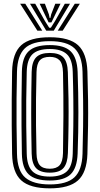

<svg xmlns="http://www.w3.org/2000/svg" viewBox="-20 -1011 541 1040"><path d="M249.8 9.2Q142.5 9.2 95 -34Q47.5 -77.2 45.5 -177.2Q44 -258.5 43.5 -329.8Q43 -401 43.5 -472Q44 -543 45.5 -623.5Q47.5 -723 95 -766.1Q142.5 -809.2 249.8 -809.2Q356.2 -809.2 403.1 -765.9Q450 -722.5 453.5 -624Q456.2 -537.5 457.1 -467.8Q458 -398 457 -329Q456 -260 453.5 -176.2Q450 -76.2 402.2 -33.5Q354.5 9.2 249.8 9.2ZM249.8 -12Q342 -12 383.1 -50.5Q424.2 -89 427 -178Q429.2 -256.5 430.1 -325.8Q431 -395 430.2 -466.4Q429.5 -537.8 427 -622.8Q424.2 -711.2 383.1 -749.6Q342 -788 249.8 -788Q154.5 -788 114.2 -748.9Q74 -709.8 72 -622.8Q70.2 -547.2 69.6 -477.8Q69 -408.2 69.6 -335.6Q70.2 -263 72 -178Q73.8 -86 117 -49Q160.2 -12 249.8 -12ZM249.8 -33.2Q170.2 -33.2 135.1 -66.9Q100 -100.5 98.5 -178Q97 -258.5 96.5 -329.6Q96 -400.8 96.5 -471.6Q97 -542.5 98.5 -622.8Q100 -699.8 135 -733.2Q170 -766.8 249.8 -766.8Q327.8 -766.8 362.6 -733.1Q397.5 -699.5 400.5 -621.8Q404.5 -507 404.6 -402.8Q404.8 -298.5 400.5 -178.8Q397.5 -101.2 362.8 -67.2Q328 -33.2 249.8 -33.2ZM249.8 -54.5Q311.5 -54.5 341.8 -82.4Q372 -110.2 374 -179.8Q376.2 -257.2 377.1 -328.1Q378 -399 377.2 -470.5Q376.5 -542 374 -621Q372 -689.8 341.9 -717.6Q311.8 -745.5 249.8 -745.5Q184 -745.5 155.1 -716.5Q126.2 -687.5 124.8 -621.8Q122.8 -536.8 122.1 -466.9Q121.5 -397 122.2 -328.5Q123 -260 124.8 -178.8Q126.2 -113.2 154.9 -83.9Q183.5 -54.5 249.8 -54.5ZM249.8 -75.8Q198.5 -75.8 175.6 -100.1Q152.8 -124.5 151.5 -179Q146.5 -395.8 151.5 -621.8Q152.8 -677 176 -700.6Q199.2 -724.2 249.8 -724.2Q300.8 -724.2 323.2 -700Q345.8 -675.8 347.5 -620.5Q350.2 -543.5 351.1 -474.6Q352 -405.8 351.2 -335.1Q350.5 -264.5 347.8 -182Q346 -127.2 324.4 -101.5Q302.8 -75.8 249.8 -75.8ZM249.8 -97Q285.8 -97 302.9 -116.1Q320 -135.2 321.2 -182.2Q323 -280 323.5 -382.9Q324 -485.8 321.2 -618.2Q320 -666.2 302.4 -684.6Q284.8 -703 249.8 -703Q212.5 -703 195.6 -684.1Q178.8 -665.2 177.8 -620.8Q175.8 -545 175.1 -474.5Q174.5 -404 175.1 -332.1Q175.8 -260.2 177.8 -179.8Q178.8 -135.5 195.5 -116.2Q212.2 -97 249.8 -97ZM89.2 -990.8H116.8L209 -844.8H182.5ZM142.5 -990.8H170.8L223.5 -897.2L246.5 -860.8H255.5L278.2 -897L331 -990.8H359.2L271.2 -844.8H230.5ZM194.8 -990.8H223.2L244.8 -933.2L248.8 -913.8H253L257.2 -933.2L279.5 -990.8H307.8L272.8 -919L258.5 -889.5H243.5L229.2 -919ZM385 -990.8H412.5L319.5 -844.8H292.8Z"/></svg>

Font: Big Shoulders Inline Text ExtraBold
Style: Regular
Weight: 800
Designer: Patric King
Foundry: XO Type Co
Version: Version 1.000